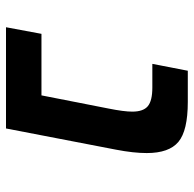

<svg xmlns="http://www.w3.org/2000/svg" viewBox="-23 -623 646 640"><g transform="rotate(90 300.0 -303.0)"><path d="M408.2 0H70.8L92.8 -118.2H297.9L341.8 -341.8Q352.1 -393.1 352.1 -420.9Q352.1 -457.5 334 -472.7Q315.9 -487.8 272 -487.8H192.9L215.8 -606H319.8Q415.5 -606 452.9 -574.7Q490.2 -543.5 490.2 -469.2Q490.2 -425.3 479 -367.2Z"/></g></svg>

Font: Cousine
Style: Bold Italic
Weight: 700
Italic angle: -12°
Monospace: yes
Designer: Steve Matteson
Foundry: Ascender Corporation
Version: Version 1.20